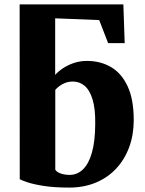

<svg xmlns="http://www.w3.org/2000/svg" viewBox="-20 -839 658 870"><path d="M293.5 11Q226 11 178.5 3.5Q131 -4 103.8 -13.2Q76.5 -22.5 69.5 -27L69 -819H539L545 -643.5H470L429.5 -748L230 -756V-499.5Q244 -515.5 265.8 -530Q287.5 -544.5 315.2 -553.8Q343 -563 374 -563Q435 -563 482.8 -535.2Q530.5 -507.5 558.2 -448.2Q586 -389 586 -294.5Q586 -228.5 565.5 -172.5Q545 -116.5 506.5 -75.2Q468 -34 414 -11.5Q360 11 293.5 11ZM295.5 -46.5Q330 -46.5 356 -71.5Q382 -96.5 396.5 -147.5Q411 -198.5 411.5 -276.5Q412.5 -347 399.2 -389.2Q386 -431.5 363 -450.5Q340 -469.5 310.5 -469.5Q292 -469.5 276.5 -463.8Q261 -458 249.5 -449.2Q238 -440.5 230.5 -432V-70.5Q235.5 -60 254.2 -53.2Q273 -46.5 295.5 -46.5Z"/></svg>

Font: Merriweather 36pt Black
Style: Regular
Weight: 900
Version: Version 2.100